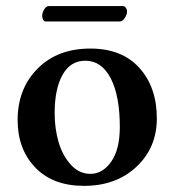

<svg xmlns="http://www.w3.org/2000/svg" viewBox="-20 -603 575 633"><path d="M261.2 -402.8Q212.4 -402.8 186.3 -356.4Q160.2 -310.1 160.2 -230Q160.2 -178.7 173.3 -134Q186.5 -89.4 213.9 -59.6Q241.2 -29.8 277.8 -29.8Q318.4 -29.8 346.7 -70.1Q375 -110.4 375 -184.1Q375 -287.1 345 -345Q314.9 -402.8 261.2 -402.8ZM38.1 -207Q38.1 -310.5 103.8 -376.7Q169.4 -442.9 277.8 -442.9Q382.3 -442.9 439.7 -378.9Q497.1 -314.9 497.1 -212.9Q497.1 -116.2 429.9 -53.2Q362.8 9.8 256.8 9.8Q154.3 9.8 96.2 -50.8Q38.1 -111.3 38.1 -207ZM375 -532.2H130.9Q125 -532.2 122.1 -538.3Q119.1 -544.4 119.1 -550.8Q119.1 -561 125.7 -572Q132.3 -583 141.1 -583H384.8Q391.1 -583 395 -577.1Q398.9 -571.3 398.9 -565.9Q398.9 -555.7 391.6 -543.9Q384.3 -532.2 375 -532.2Z"/></svg>

Font: Common Serif SemiBold
Style: Regular
Weight: 600
Designer: Philipp H. Poll, Khaled Hosny
Foundry: Stefan Peev, Context Ltd.
Version: Version 1.026